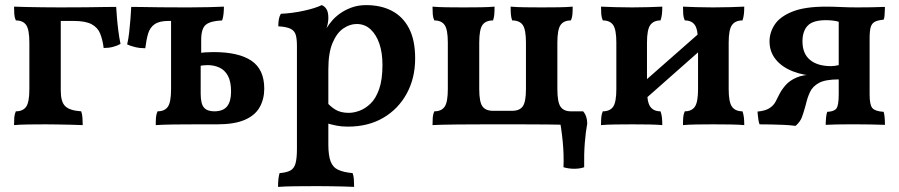

<svg xmlns="http://www.w3.org/2000/svg" viewBox="-20 -487 3520 752"><path d="M35 3Q35 -15 36 -27.5Q37 -40 42 -51Q70 -51 82.5 -69Q95 -87 95 -138V-320Q95 -371 82.5 -389Q70 -407 42 -407Q37 -418 36 -431Q35 -444 35 -461Q56 -460 84.5 -459.5Q113 -459 147 -458.5Q181 -458 218 -458V-132Q218 -88 235.5 -71Q253 -54 298 -51Q302 -40 303 -25.5Q304 -11 304 3Q283 2 257.5 1.5Q232 1 206 0.5Q180 0 157 0Q122 0 89.5 0.5Q57 1 35 3ZM386 -299Q382 -331 372.5 -355Q363 -379 339 -392Q315 -405 268 -405H190L212 -458Q274 -458 316.5 -458.5Q359 -459 387.5 -459.5Q416 -460 435 -460Q436 -443 438 -418.5Q440 -394 443.5 -366.5Q447 -339 452 -315Q440 -308 423 -303.5Q406 -299 386 -299Z M590 3Q590 -15 591 -27.5Q592 -40 597 -51Q625 -51 637.5 -69Q650 -87 650 -138V-458H722Q762 -458 799 -459Q836 -460 857 -461Q857 -447 855.5 -432.5Q854 -418 850 -407Q804 -405 786 -390Q768 -375 768 -331V-257L766 -244V-121Q766 -80 779 -65.5Q792 -51 819 -51Q854 -51 869.5 -70.5Q885 -90 885 -128Q885 -168 872.5 -190.5Q860 -213 839 -222.5Q818 -232 793 -232Q784 -232 775.5 -231Q767 -230 756 -228V-279Q770 -281 784.5 -282Q799 -283 817 -283Q915 -283 965 -249Q1015 -215 1015 -140Q1015 -99 997 -67Q979 -35 938.5 -17.5Q898 0 830 0Q790 0 746.5 0Q703 0 662 0.5Q621 1 590 3ZM549 -298Q528 -298 509.5 -302.5Q491 -307 478 -313Q483 -334 486 -360.5Q489 -387 491 -413.5Q493 -440 494 -460Q512 -460 539 -459.5Q566 -459 606.5 -458.5Q647 -458 702 -458V-405H639Q604 -405 585.5 -392Q567 -379 560 -355Q553 -331 549 -298Z M1069 245Q1069 227 1070.5 214Q1072 201 1075 191Q1102 189 1117 181Q1132 173 1137.5 153Q1143 133 1143 96V-307Q1143 -334 1138.5 -350Q1134 -366 1118.5 -374Q1103 -382 1070 -384Q1070 -398 1072 -410.5Q1074 -423 1080 -433Q1125 -435 1170.5 -445Q1216 -455 1240 -467Q1251 -463 1258.5 -451.5Q1266 -440 1266 -417Q1266 -399 1260 -380Q1254 -361 1244 -332L1266 -312V79Q1266 122 1275 145.5Q1284 169 1305.5 178.5Q1327 188 1361 191Q1365 201 1366 215Q1367 229 1367 245Q1351 244 1327.5 243.5Q1304 243 1277.5 242.5Q1251 242 1224 242Q1183 242 1138.5 242.5Q1094 243 1069 245ZM1342 9Q1318 9 1298 5Q1278 1 1254 -6V-93Q1272 -71 1293 -58Q1314 -45 1346 -45Q1365 -45 1387.5 -53Q1410 -61 1431 -81Q1452 -101 1465 -138Q1478 -175 1478 -233Q1478 -280 1466 -315.5Q1454 -351 1431.5 -372Q1409 -393 1377 -393Q1350 -393 1324.5 -375.5Q1299 -358 1282.5 -319Q1266 -280 1266 -215L1230 -319Q1245 -355 1257.5 -374.5Q1270 -394 1279 -404Q1290 -418 1309.5 -432.5Q1329 -447 1355.5 -457Q1382 -467 1414 -467Q1472 -467 1515 -444.5Q1558 -422 1582 -376Q1606 -330 1606 -258Q1606 -181 1573 -120.5Q1540 -60 1481 -25.5Q1422 9 1342 9Z M2223 -461Q2223 -443 2222 -430.5Q2221 -418 2216 -407Q2188 -407 2175.5 -389Q2163 -371 2163 -320V-138Q2163 -87 2175.5 -69Q2188 -51 2216 -51Q2221 -40 2222 -27Q2223 -14 2223 3Q2208 2 2185 1.5Q2162 1 2122 0.5Q2082 0 2018 0H1883Q1816 0 1775.5 0.5Q1735 1 1711.5 1.5Q1688 2 1674 3Q1674 -14 1675 -27Q1676 -40 1681 -51Q1709 -51 1721.5 -69Q1734 -87 1734 -138V-320Q1734 -371 1721.5 -389Q1709 -407 1681 -407Q1676 -418 1675 -430.5Q1674 -443 1674 -461Q1696 -459 1728.5 -458.5Q1761 -458 1796 -458Q1830 -458 1862.5 -458.5Q1895 -459 1917 -461Q1917 -443 1916 -430.5Q1915 -418 1911 -407Q1882 -407 1869.5 -389Q1857 -371 1857 -320V-138Q1857 -88 1869.5 -70.5Q1882 -53 1911 -53H1986Q2015 -53 2027.5 -70.5Q2040 -88 2040 -138V-320Q2040 -371 2027.5 -389Q2015 -407 1986 -407Q1982 -418 1981 -430.5Q1980 -443 1980 -461Q2002 -459 2034.5 -458.5Q2067 -458 2101 -458Q2136 -458 2168.5 -458.5Q2201 -459 2223 -461ZM2187 168Q2189 119 2184 67.5Q2179 16 2170 -29V-51H2264Q2280 -32 2280 -3Q2274 29 2270.5 72.5Q2267 116 2268 168Q2251 174 2229 174Q2207 174 2187 168Z M2655 3Q2655 -15 2656 -27.5Q2657 -40 2662 -51Q2689 -51 2701.5 -69Q2714 -87 2714 -138V-320Q2714 -371 2701.5 -389Q2689 -407 2662 -407Q2657 -418 2656 -431Q2655 -444 2655 -461Q2676 -460 2707.5 -459Q2739 -458 2773 -458Q2808 -458 2840.5 -459Q2873 -460 2895 -461Q2895 -444 2893.5 -431Q2892 -418 2888 -407Q2860 -407 2847 -389Q2834 -371 2834 -320V-138Q2834 -87 2847 -69Q2860 -51 2888 -51Q2892 -40 2893.5 -27.5Q2895 -15 2895 3Q2873 1 2840.5 0.5Q2808 0 2773 0Q2739 0 2707.5 0.5Q2676 1 2655 3ZM2334 3Q2334 -15 2335 -27.5Q2336 -40 2341 -51Q2369 -51 2381.5 -69Q2394 -87 2394 -138V-320Q2394 -371 2381.5 -389Q2369 -407 2341 -407Q2336 -418 2335 -431Q2334 -444 2334 -461Q2356 -460 2388.5 -459Q2421 -458 2456 -458Q2489 -458 2520.5 -459Q2552 -460 2574 -461Q2574 -444 2572.5 -431Q2571 -418 2567 -407Q2540 -407 2527 -389Q2514 -371 2514 -320V-138Q2514 -87 2527 -69Q2540 -51 2567 -51Q2571 -40 2572.5 -27.5Q2574 -15 2574 3Q2552 1 2520.5 0.5Q2489 0 2456 0Q2421 0 2388.5 0.5Q2356 1 2334 3ZM2490 -84V-156L2739 -375V-304Z M3214 2Q3214 -12 3215.5 -27Q3217 -42 3220 -49Q3246 -50 3255.5 -61.5Q3265 -73 3265 -118V-431L3271 -400Q3256 -405 3241.5 -406.5Q3227 -408 3215 -408Q3164 -408 3143.5 -386.5Q3123 -365 3123 -325Q3123 -277 3152.5 -252.5Q3182 -228 3235 -228Q3243 -228 3249.5 -229Q3256 -230 3265 -232V-189H3181Q3128 -191 3085.5 -207.5Q3043 -224 3018.5 -254Q2994 -284 2994 -325Q2994 -360 3014.5 -391Q3035 -422 3083.5 -441.5Q3132 -461 3215 -461Q3242 -461 3273 -459.5Q3304 -458 3338 -458Q3361 -458 3392.5 -458.5Q3424 -459 3446 -460Q3446 -456 3445.5 -446.5Q3445 -437 3444.5 -427Q3444 -417 3441 -410Q3419 -408 3407 -402Q3395 -396 3390.5 -381.5Q3386 -367 3386 -337V-116Q3386 -76 3397 -63.5Q3408 -51 3441 -49Q3446 -32 3446 2Q3422 1 3392 0.5Q3362 0 3339 0Q3323 0 3300 0Q3277 0 3254 0.5Q3231 1 3214 2ZM3096 6Q3073 3 3048.5 2Q3024 1 3000 0.5Q2976 0 2955 0Q2952 -7 2950.5 -17.5Q2949 -28 2948 -37.5Q2947 -47 2947 -50Q2978 -53 2994 -63.5Q3010 -74 3017.5 -88.5Q3025 -103 3032 -117Q3041 -135 3056.5 -153Q3072 -171 3099 -183Q3126 -195 3169 -195H3265V-176Q3213 -176 3188 -162.5Q3163 -149 3152.5 -126.5Q3142 -104 3136 -77Q3127 -44 3120.5 -27Q3114 -10 3096 6Z"/></svg>

Font: Vollkorn SemiBold
Style: Regular
Weight: 600
Designer: Friedrich Althausen
Foundry: Friedrich Althausen
Version: Version 5.000